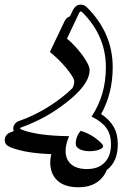

<svg xmlns="http://www.w3.org/2000/svg" viewBox="-136 -351 580 824"><path d="M369.6 268.6Q369.6 305.2 357.7 333.3Q345.7 361.3 322.3 378.4Q308.1 413.6 277.3 433.1Q246.6 452.6 200.7 452.6Q141.6 452.6 110.6 424.1Q79.6 395.5 79.6 345.2Q79.6 329.1 84 310.5Q26.4 308.1 -14.9 301.3Q-56.2 294.4 -88.4 282.2Q-102.1 276.9 -108.9 269.5Q-115.7 262.2 -115.7 248.5Q-115.7 239.3 -108.6 229.5Q-101.6 219.7 -87.4 215.8L-77.1 211.4Q-79.1 207 -79.1 199.7Q-79.1 190.4 -72 180.7Q-64.9 170.9 -50.8 167Q-2 149.4 42.7 124.5Q87.4 99.6 128.9 67.4Q156.2 46.4 175.3 26.9Q182.6 12.2 182.6 -1.5Q182.6 -10.3 172.6 -26.1Q162.6 -42 147.2 -60.3Q131.8 -78.6 113.3 -96.7Q94.7 -114.7 78.1 -127.9L141.6 -261.2Q150.9 -277.3 164.1 -280.8L178.2 -310.1Q190.4 -331.1 210.4 -331.1Q217.3 -331.1 224.1 -328.4Q231 -325.7 237.8 -318.8Q347.7 -209 347.7 -62.5Q347.7 49.3 297.9 138.7Q333.5 161.6 351.6 192.9Q369.6 224.1 369.6 268.6ZM303.2 268.1Q306.2 272 306.2 276.4Q306.2 281.2 301 285.2Q295.9 289.1 287.6 292Q279.3 294.9 269 296.4Q258.8 297.9 248 297.9Q236.3 297.9 225.8 295.9Q215.3 293.9 207 289.8Q198.7 285.6 193.8 279.8Q189 273.9 189 266.1Q189 234.9 210.4 210.4Q240.2 219.7 262.9 234.4Q285.6 249 303.2 268.1ZM340.3 268.6Q340.3 225.6 320.1 197.8Q299.8 169.9 256.8 149.4Q318.4 58.1 318.4 -62.5Q318.4 -197.3 217.3 -298.3Q213.9 -301.8 210.4 -301.8Q207 -301.8 204.1 -296.4L151.4 -185.1Q167 -172.9 184.1 -154.5Q201.2 -136.2 215.6 -116.9Q230 -97.7 239.3 -79.8Q248.5 -62 248.5 -50.3Q248.5 12.2 147 90.3Q60.1 158.2 -42.5 194.8Q-49.8 197.3 -49.8 199.7Q-49.8 202.6 -41 206.1Q27.8 231.9 160.6 233.4Q145.5 268.6 145.5 296.4Q145.5 333 169.2 353.8Q192.9 374.5 237.3 374.5Q286.1 374.5 313.2 346.4Q340.3 318.4 340.3 268.6Z"/></svg>

Font: XB Kayhan Sayeh
Style: Regular
Weight: 700
Designer: Behnam
Foundry: Irmug
Version: Version 7.300 2009